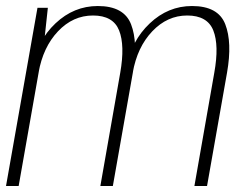

<svg xmlns="http://www.w3.org/2000/svg" viewBox="-25 -618 832 638"><path d="M-5 0H37L122.5 -485.5L134 -592H99.5ZM308.5 0H350L416.5 -377Q434 -476.5 410.5 -537.2Q387 -598 300 -598Q220.5 -598 159.5 -540.5Q98.5 -483 82.5 -394.5L103 -376Q118 -461.5 167.8 -514Q217.5 -566.5 284 -566.5Q351 -566.5 370.8 -516.8Q390.5 -467 374.5 -376ZM621 0H663L729.5 -377Q747 -477 723.5 -537.5Q700 -598 613 -598Q533.5 -598 472.5 -540.2Q411.5 -482.5 395.5 -394.5L416 -376Q431 -461.5 481 -514Q531 -566.5 597 -566.5Q664 -566.5 683.8 -516.8Q703.5 -467 687 -376Z"/></svg>

Font: Anybody UltraCondensed Thin ExtraLight
Style: Italic
Weight: 250
Italic angle: -10°
Version: Version 1.111